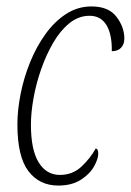

<svg xmlns="http://www.w3.org/2000/svg" viewBox="-20 -566 406 596"><path d="M161 10Q102 10 68 -35Q34 -80 34 -180Q34 -224 44 -274.5Q54 -325 73.5 -373Q93 -421 121 -460Q149 -499 185 -522.5Q221 -546 264 -546Q317 -546 341.5 -514Q366 -482 366 -446Q366 -429 356 -418Q346 -407 327 -407Q328 -459 310.5 -488Q293 -517 258 -517Q224 -517 195.5 -494Q167 -471 145 -433Q123 -395 107.5 -350.5Q92 -306 84 -261Q76 -216 76 -179Q76 -101 100 -62Q124 -23 166 -23Q205 -23 232.5 -48.5Q260 -74 277 -105Q285 -104 285 -89Q285 -73 272 -49.5Q259 -26 231 -8Q203 10 161 10Z"/></svg>

Font: Noto Serif ExtraCondensed ExtraLight
Style: Italic
Weight: 200
Width: 2
Italic angle: -12°
Designer: Monotype Design Team
Foundry: Monotype Imaging Inc.
Version: Version 2.014; ttfautohint (v1.8.4.7-5d5b)